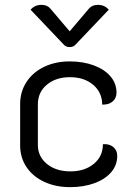

<svg xmlns="http://www.w3.org/2000/svg" viewBox="-20 -762 551 791"><path d="M63 -163V-333Q63 -384 89 -424Q115 -464 161.5 -486.5Q208 -509 267 -509Q323 -509 367 -492.5Q411 -476 435.5 -447Q460 -418 460 -380Q460 -357 443.5 -343.5Q427 -330 401 -331Q401 -381 364 -412.5Q327 -444 268 -444Q210 -444 173 -413Q136 -382 136 -332V-165Q136 -117 173.5 -86.5Q211 -56 270 -56Q329 -56 366.5 -87Q404 -118 404 -168Q430 -170 446.5 -156.5Q463 -143 463 -120Q463 -82 438.5 -53Q414 -24 369.5 -7.5Q325 9 269 9Q209 9 162 -13Q115 -35 89 -74Q63 -113 63 -163ZM346 -726Q359 -742 383 -742Q411 -742 428 -722L292 -579Q283 -568 267 -568Q251 -568 242 -579L106 -722Q123 -742 151 -742Q175 -742 188 -726L267 -633Z"/></svg>

Font: K2D Light
Style: Regular
Weight: 300
Designer: Katatrad Aksorn Co.,Ltd.
Foundry: Cadson Demak Co.,Ltd.
Version: Version 1.000; ttfautohint (v1.6)